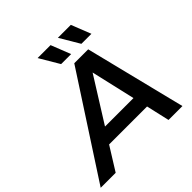

<svg xmlns="http://www.w3.org/2000/svg" viewBox="-284 -1077 1259 1259"><g transform="rotate(-45 345.5 -447.0)"><path d="M-58 0 397 -700H526L700 0H571L534 -162H182L81 0ZM510 -264 439 -572 246 -264ZM520 -757 439 -894H559L613 -757ZM332 -757 251 -894H371L425 -757Z"/></g></svg>

Font: Montserrat Thin SemiBold
Style: Italic
Weight: 600
Italic angle: -11.3°
Version: Version 9.000